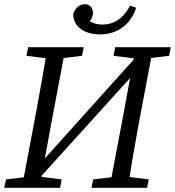

<svg xmlns="http://www.w3.org/2000/svg" viewBox="-22 -895 834 915"><path d="M-2 0H264L272 -40L152 -55H134L7 -40L-2 0ZM82 0H166L223 -310L291 -670H204C188 -567 169 -463 150 -360L82 0ZM104 -629 225 -614H244L369 -629L377 -670H112L104 -629ZM414 0H679L687 -40L568 -55H549L422 -40L414 0ZM500 0H587C603 -103 621 -207 640 -310L708 -670H625L568 -360L500 0ZM519 -629 641 -614H660L784 -629L792 -670H527L519 -629ZM135 -12 394 -298 652 -583H661L659 -660L402 -374L145 -88H133L135 -12ZM454 -731C534 -731 600 -775 627 -858L598 -868C568 -812 527 -778 464 -778C426 -778 391 -795 364 -831L371 -765C401 -780 421 -807 421 -834C421 -862 401 -875 383 -875C351 -875 333 -849 327 -828C327 -766 383 -731 454 -731Z"/></svg>

Font: Source Serif 4 Variable
Style: Italic
Weight: 400
Italic angle: -12°
Designer: Frank Grießhammer
Foundry: Adobe Systems Incorporated
Version: Version 4.004;hotconv 1.0.116;makeotfexe 2.5.65601